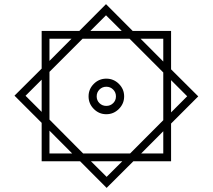

<svg xmlns="http://www.w3.org/2000/svg" viewBox="-20 -749 1024 925"><path d="M365.7 27.8H180.7V-157.2L49.8 -288.1L180.7 -418.5V-600.1H362.3L490.7 -729L619.1 -600.1H804.2V-415L935.1 -284.7L804.2 -153.8V27.8H622.6L493.7 156.2ZM415.5 -600.1H566.4L490.7 -675.3ZM766.6 -452.6V-562.5H657.2ZM218.3 -455.6 324.7 -562.5H218.3ZM218.3 -402.8V-172.9L380.4 -9.8H606.9L766.6 -169.9V-399.9L604 -562.5H377.9ZM406.7 -284.7Q406.7 -319.8 431.9 -345Q457 -370.1 492.2 -370.1Q527.3 -370.1 552.7 -345Q578.1 -319.8 578.1 -284.7Q578.1 -249.5 552.7 -224.1Q527.3 -198.7 492.2 -198.7Q457 -198.7 431.9 -224.1Q406.7 -249.5 406.7 -284.7ZM180.7 -365.2 103 -287.6 180.7 -210ZM804.2 -362.8V-207.5L881.8 -285.2ZM445.8 -284.7Q445.8 -265.1 459.2 -252Q472.7 -238.8 492.2 -238.8Q511.7 -238.8 525.1 -252Q538.6 -265.1 538.6 -284.7Q538.6 -304.2 525.1 -317.6Q511.7 -331.1 492.2 -331.1Q472.7 -331.1 459.2 -317.6Q445.8 -304.2 445.8 -284.7ZM218.3 -119.6V-9.8H327.6ZM660.2 -9.8H766.6V-116.7ZM569.3 27.8H418L493.7 103Z"/></svg>

Font: Vazirmatn FD
Style: Regular
Weight: 400
Designer: Saber Rastikerdar
Foundry: Saber Rastikerdar
Version: Version 33.001